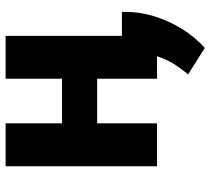

<svg xmlns="http://www.w3.org/2000/svg" viewBox="-52 -514 732 667"><g transform="rotate(-90 313.5 -180.0)"><path d="M481 166 389 108Q413 79 427.5 55Q442 31 452 0H374V-208H219V0H70V-526H219V-330H374V-526H523V-122H606Q608 -67 592 -13.5Q576 40 547.5 86Q519 132 481 166Z"/></g></svg>

Font: Ubuntu Sans ExtraBold
Style: Regular
Weight: 800
Designer: Dalton Maag Ltd
Foundry: Dalton Maag Ltd
Version: Version 1.006; ttfautohint (v1.8.4.7-5d5b)